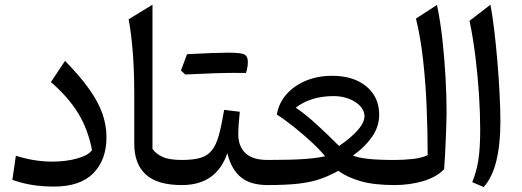

<svg xmlns="http://www.w3.org/2000/svg" viewBox="-20 -774 2182 803"><path d="M425.3 -200.2Q425.3 -106 370.6 -49.8Q315.9 6.3 205.6 6.3Q107.4 6.3 31.7 -22L46.4 -122.6Q124 -98.1 198.2 -98.1Q256.8 -98.1 304 -111.6Q351.1 -125 364.7 -146.5Q348.1 -233.9 305.9 -302Q263.7 -370.1 192.9 -430.7L252 -519.5Q314.5 -455.6 352.5 -402.1Q390.6 -348.6 408 -299.6Q425.3 -250.5 425.3 -200.2Z M617.7 -754.4V-151.4Q632.3 -130.4 660.2 -117.7Q688 -105 740.2 -105H740.7V0H740.2Q638.2 0 589.8 -44.2Q541.5 -88.4 541.5 -172.4V-380.9Q541.5 -565.4 518.1 -693.4Z M957 -469.2Q888.7 -469.2 754.9 -462.4L736.8 -479Q743.7 -497.1 749.8 -513.9Q755.9 -530.8 762.2 -547.4Q879.9 -553.7 935.3 -553.7Q990.7 -553.7 1003.7 -545.4Q1016.6 -537.1 1016.6 -515.1Q1016.6 -493.2 1008.8 -468.8ZM740.7 0Q724.1 0 724.1 -33.2V-71.8Q724.1 -105 740.7 -105Q787.6 -105 817.4 -113.5Q847.2 -122.1 865.5 -144.5Q883.8 -167 895.3 -208.3Q906.7 -249.5 917.5 -314.5L982.9 -306.6Q980 -279.3 978.3 -255.4Q976.6 -231.4 976.6 -212.4Q976.6 -162.6 1006.3 -133.8Q1036.1 -105 1099.6 -105H1100.1V0H1099.6Q1027.8 0 987.8 -32.5Q947.8 -64.9 930.7 -133.3Q885.3 0 740.7 0Z M1369.1 -457Q1458.5 -457 1512.2 -412.6Q1565.9 -368.2 1565.9 -293.9Q1565.9 -243.7 1534.9 -200.2Q1503.9 -156.7 1456.1 -123.5Q1477.5 -114.3 1519.8 -109.6Q1562 -105 1629.9 -105H1630.4V0H1629.9Q1544.4 0 1488.5 -16.1Q1432.6 -32.2 1395 -59.6Q1358.9 -39.6 1321.3 -26.1Q1283.7 -12.7 1231.7 -6.3Q1179.7 0 1100.1 0Q1093.8 0 1088.6 -7.6Q1083.5 -15.1 1083.5 -33.2V-71.8Q1083.5 -105 1100.1 -105Q1199.2 -105 1254.9 -109.1Q1310.5 -113.3 1339.8 -120.6Q1316.9 -148.4 1282 -180.7Q1247.1 -212.9 1209 -243.4Q1170.9 -273.9 1137.7 -294.9Q1146 -343.3 1178 -379.6Q1210 -416 1259.5 -436.5Q1309.1 -457 1369.1 -457ZM1376 -372.1Q1279.8 -372.1 1216.8 -323.7Q1256.3 -297.4 1305.2 -252.7Q1354 -208 1397.9 -163.6Q1447.3 -196.8 1475.8 -229.2Q1504.4 -261.7 1504.4 -288.1Q1504.4 -311 1486.8 -330.1Q1469.2 -349.1 1439.9 -360.6Q1410.6 -372.1 1376 -372.1Z M1807.6 -753.4Q1821.3 -688.5 1830.1 -609.9Q1838.9 -531.2 1843.3 -451.7Q1847.7 -372.1 1847.7 -303.7Q1847.7 -290.5 1846.9 -262.7Q1846.2 -234.9 1844.7 -200Q1843.3 -165 1841.6 -129.9Q1839.8 -94.7 1837.4 -66.4Q1806.2 -33.2 1750 -16.6Q1693.8 0 1630.4 0Q1613.8 0 1613.8 -33.2V-71.8Q1613.8 -105 1630.4 -105Q1668.5 -105 1705.8 -109.1Q1743.2 -113.3 1768.6 -125Q1768.6 -222.2 1764.4 -324.5Q1760.3 -426.8 1749.5 -522.9Q1738.8 -619.1 1719.7 -696.3Z M2031.2 -754.4Q2039.6 -710.4 2047.1 -647.2Q2054.7 -584 2060.5 -514.2Q2066.4 -444.3 2069.6 -378.7Q2072.8 -313 2072.8 -264.6Q2072.8 -170.4 2055.9 -101.3Q2039.1 -32.2 2002.9 8.3L1955.1 -12.2Q1972.7 -54.7 1980.5 -104Q1988.3 -153.3 1988.3 -231.4Q1988.3 -300.8 1983.2 -379.4Q1978 -458 1968.3 -537.1Q1958.5 -616.2 1943.8 -687Z"/></svg>

Font: Pinar-FD Medium
Style: Regular
Weight: 500
Designer: Amin Abedi
Version: Version 3.000